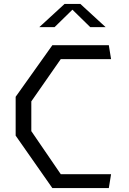

<svg xmlns="http://www.w3.org/2000/svg" viewBox="-20 -961 660 981"><path d="M247.5 0H536L547.5 -71H290.5L140 -291V-443L290.5 -659H547.5L536 -730H247.5L60 -466.5V-268ZM181 -822.5H259L350 -911.5L441 -822.5H519.5L390.5 -941H310Z"/></svg>

Font: Monaspace Krypton Light
Style: Regular
Weight: 300
Designer: Riley Cran & the Lettermatic Team
Foundry: Lettermatic
Version: Version 1.101 (Monaspace Krypton)